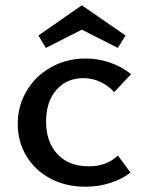

<svg xmlns="http://www.w3.org/2000/svg" viewBox="-20 -698 541 725"><path d="M153 -517 125 -564 289 -678 454 -564 425 -517 289 -586ZM425 -111 473 -46Q439 -21 395.5 -7Q352 7 303 7Q227 7 169 -24.5Q111 -56 79 -110Q47 -164 47 -230Q47 -298 80.5 -354.5Q114 -411 172.5 -444Q231 -477 304 -477Q352 -477 396 -461.5Q440 -446 475 -418L411 -350Q389 -375 358.5 -389Q328 -403 294 -403Q232 -403 193 -358.5Q154 -314 154 -239Q154 -162 197 -116Q240 -70 315 -70Q384 -70 425 -111Z"/></svg>

Font: Ysabeau SC Semibold
Style: Regular
Weight: 600
Designer: Christian Thalmann (Catharsis Fonts)
Version: Version 0.003